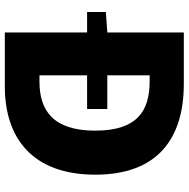

<svg xmlns="http://www.w3.org/2000/svg" viewBox="-13 -771 784 798"><g transform="rotate(90 379.0 -372.0)"><path d="M293 -144V-342H433V-426H293V-602H318C438 -602 523 -553 523 -376C523 -199 438 -144 318 -144ZM115 -744V-426L30 -420V-342H115V0H339C556 0 706 -117 706 -376C706 -635 556 -744 328 -744Z"/></g></svg>

Font: Noto Sans CJK Black
Style: Bold
Weight: 900
Designer: Ryoko NISHIZUKA (kana & ideographs); Paul D. Hunt (Latin, Greek & Cyrillic); Wenlong ZHANG (bopomofo); Sandoll Communica
Foundry: Adobe Systems Incorporated
Version: Version 1.000;PS 1;hotconv 1.0.78;makeotf.lib2.5.61930